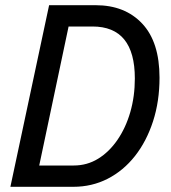

<svg xmlns="http://www.w3.org/2000/svg" viewBox="-20 -719 658 739"><path d="M262 0H20L169 -699H348Q461 -699 527.5 -628Q594 -557 594 -420Q594 -329 569 -252Q544 -175 499.5 -118.5Q455 -62 394.5 -31Q334 0 262 0ZM264 -82Q315 -82 357.5 -108Q400 -134 432 -180.5Q464 -227 481.5 -287.5Q499 -348 499 -417Q499 -617 336 -617H244L131 -82Z"/></svg>

Font: Fragment Mono SC
Style: Italic
Weight: 400
Italic angle: -12°
Monospace: yes
Designer: Wei Huang based on Nimbus Sans by URW Studio, based on Helvetica by Max Miedinger.
Foundry: Wei Huang
Version: Version 1.012; ttfautohint (v1.8.4.7-5d5b)